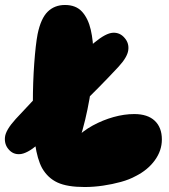

<svg xmlns="http://www.w3.org/2000/svg" viewBox="-80 -745 679 771"><path d="M70 -163Q28 -128 0 -126Q-28 -124 -46 -146Q-63 -166 -60 -194.5Q-57 -223 -17 -267Q21 -307 56 -345Q91 -383 128 -419Q165 -455 206.5 -493.5Q248 -532 299 -574Q345 -612 373.5 -613.5Q402 -615 421 -592Q439 -571 435 -543Q431 -515 396 -477Q357 -435 316.5 -394Q276 -353 234.5 -313Q193 -273 152 -235.5Q111 -198 70 -163ZM260 6Q190 6 151 -12Q112 -30 89 -70Q70 -105 61 -166.5Q52 -228 52 -333Q52 -415 57.5 -490.5Q63 -566 71 -608Q84 -671 111.5 -698Q139 -725 181 -725Q225 -725 249.5 -698Q274 -671 284.5 -625.5Q295 -580 295 -524Q295 -438 279.5 -349Q264 -260 240 -185L220 -186Q252 -219 292.5 -241Q333 -263 376 -275Q419 -287 459 -287Q513 -287 541.5 -260Q570 -233 570 -185Q570 -140 541.5 -101Q513 -62 465 -38Q440 -24 405.5 -14.5Q371 -5 333.5 0.5Q296 6 260 6Z"/></svg>

Font: DynaPuff SemiBold
Style: Regular
Weight: 600
Designer: Toshi Omagari, Jennifer Daniel
Foundry: Google Fonts
Version: Version 2.000